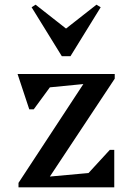

<svg xmlns="http://www.w3.org/2000/svg" viewBox="-20 -800 564 820"><path d="M59 0V-19L336 -441L193 -427L124 -333H105L55 -484H470V-464L193 -46L358 -61L449 -160H468V0ZM132 -780 262 -678 392 -780 410 -769 281 -560H244L115 -769Z"/></svg>

Font: Platypi
Style: Regular
Weight: 400
Designer: David Sargent
Foundry: Bolt Cutter Type
Version: Version 1.200; ttfautohint (v1.8.4.7-5d5b)